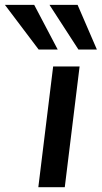

<svg xmlns="http://www.w3.org/2000/svg" viewBox="-120 -777 422 797"><path d="M40.5 -571.3 -99.6 -756.8H22L119.6 -571.3ZM205.6 -571.3 85.4 -756.8H202.1L282.2 -571.3ZM39.1 0 100.6 -501H210.4L148.9 0Z"/></svg>

Font: Muli
Style: Semi-BoldItalic
Weight: 600
Italic angle: -7°
Designer: Vernon Adams
Foundry: newtypography
Version: Version 2.0; ttfautohint (v1.00rc1.2-2d82) -l 8 -r 50 -G 200